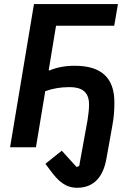

<svg xmlns="http://www.w3.org/2000/svg" viewBox="-20 -718 640 936"><path d="M356.2 197.4C438.9 197.4 483.3 142.4 498.6 56.5L527.3 -103.3C535.5 -147.4 537.6 -179 537.6 -219.1C537.6 -334.9 478 -397.4 344.8 -397.4C295.5 -397.4 256.4 -389.2 222.7 -375H217.3L253.2 -592.7H536.9L555 -698.2H145.6L29.1 0H155.2L200.6 -273.4C236.9 -286.6 274.9 -293.3 319.2 -293.3C378.2 -293.3 414.1 -270.6 414.1 -208.5C414.1 -186.1 411.2 -159.1 406.6 -131.4L366.1 91.3L353.3 96.2L281.2 16.7L201.3 80.6L228.3 116.5C263.8 164.4 299 197.4 356.2 197.4Z"/></svg>

Font: Margiela Mono Italic SmBold It
Style: Regular
Weight: 600
Designer: Mike Abbink, Paul van der Laan, Pieter van Rosmalen
Foundry: Bold Monday
Version: Version 2.003 2021